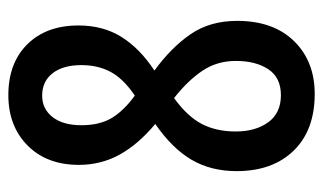

<svg xmlns="http://www.w3.org/2000/svg" viewBox="-177 -587 774 460"><g transform="rotate(-90 210.0 -357.0)"><path d="M215 10Q128 10 79 -40.5Q30 -91 30 -177Q30 -239 57.5 -285.5Q85 -332 143 -372Q94 -413 69.5 -457.5Q45 -502 45 -555Q45 -632 91.5 -678Q138 -724 212 -724Q289 -724 334 -678.5Q379 -633 379 -556Q379 -497 351.5 -453Q324 -409 271 -374Q326 -334 358 -287.5Q390 -241 390 -176Q390 -89 341.5 -39.5Q293 10 215 10ZM211 -421Q251 -448 267.5 -478.5Q284 -509 284 -549Q284 -593 264.5 -618Q245 -643 211 -643Q179 -643 159.5 -618Q140 -593 140 -549Q140 -505 157.5 -476Q175 -447 211 -421ZM212 -71Q254 -71 274 -101Q294 -131 294 -179Q294 -224 270.5 -259Q247 -294 205 -327Q161 -295 143 -260.5Q125 -226 125 -179Q125 -132 147 -101.5Q169 -71 212 -71Z"/></g></svg>

Font: Noto Sans Gurmukhi ExtraCondensed Medium
Style: Regular
Weight: 500
Width: 2
Designer: Jelle Bosma - Monotype Design Team
Foundry: Monotype Imaging Inc.
Version: Version 2.004; ttfautohint (v1.8.4.7-5d5b)